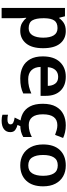

<svg xmlns="http://www.w3.org/2000/svg" viewBox="749 -1341 832 2370"><g transform="rotate(90 1165.0 -156.0)"><path d="M364 -552Q460 -552 517.5 -481.5Q575 -411 575 -272Q575 -133 515.5 -61.5Q456 10 361 10Q301 10 263.5 -12.5Q226 -35 205 -63H199Q201 -45 203 -20.5Q205 4 205 27V240H78V-542H181L199 -471H205Q227 -504 264.5 -528Q302 -552 364 -552ZM327 -450Q260 -450 233 -410Q206 -370 205 -289V-273Q205 -186 231 -140Q257 -94 329 -94Q387 -94 416 -142Q445 -190 445 -274Q445 -358 416 -404Q387 -450 327 -450Z M927 -552Q1036 -552 1099.5 -487Q1163 -422 1163 -306V-241H806Q808 -168 847 -128Q886 -88 958 -88Q1009 -88 1050 -98Q1091 -108 1134 -127V-27Q1094 -8 1051 1Q1008 10 947 10Q867 10 806 -20.5Q745 -51 710.5 -113Q676 -175 676 -267Q676 -406 745 -479Q814 -552 927 -552ZM929 -458Q877 -458 845.5 -425Q814 -392 809 -330H1040Q1039 -386 1012 -422Q985 -458 929 -458Z M1518 10Q1442 10 1384 -19.5Q1326 -49 1293.5 -110.5Q1261 -172 1261 -268Q1261 -368 1296 -430.5Q1331 -493 1391 -522.5Q1451 -552 1527 -552Q1572 -552 1613 -542.5Q1654 -533 1683 -519L1645 -420Q1617 -431 1586 -439.5Q1555 -448 1526 -448Q1391 -448 1391 -269Q1391 -182 1425.5 -138.5Q1460 -95 1523 -95Q1566 -95 1602.5 -105.5Q1639 -116 1671 -133V-27Q1641 -9 1604.5 0.5Q1568 10 1518 10ZM1611 133Q1611 183 1574 211.5Q1537 240 1468 240Q1446 240 1427 237Q1408 234 1396 230V161Q1421 168 1454 168Q1515 168 1515 130Q1515 107 1492.5 96Q1470 85 1431 79L1469 0H1541L1522 44Q1556 52 1583.5 71.5Q1611 91 1611 133Z M2280 -272Q2280 -137 2210 -63.5Q2140 10 2020 10Q1946 10 1888 -23Q1830 -56 1796.5 -119Q1763 -182 1763 -272Q1763 -407 1832.5 -479.5Q1902 -552 2023 -552Q2098 -552 2156 -519.5Q2214 -487 2247 -424.5Q2280 -362 2280 -272ZM1893 -272Q1893 -186 1923.5 -137.5Q1954 -89 2022 -89Q2089 -89 2119.5 -137.5Q2150 -186 2150 -272Q2150 -358 2119.5 -405.5Q2089 -453 2021 -453Q1954 -453 1923.5 -405.5Q1893 -358 1893 -272Z"/></g></svg>

Font: Noto Sans Meetei Mayek SemiBold
Style: Regular
Weight: 600
Designer: Monotype Design Team and Neelakash Kshetrimayum
Foundry: Monotype Imaging Inc.
Version: Version 2.002; ttfautohint (v1.8.4.7-5d5b)